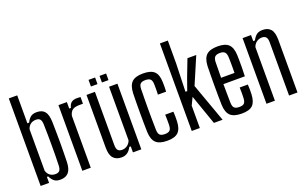

<svg xmlns="http://www.w3.org/2000/svg" viewBox="-90 -1220 2631 1649"><g transform="rotate(-20 1225.5 -396.0)"><path d="M232.5 7.5Q196.5 7.5 176.8 -8.2Q157 -24 141.5 -55H130V0H53V-800H130V-545H146Q161.5 -576.5 181.2 -592Q201 -607.5 237 -607.5Q286 -607.5 309.8 -578.5Q333.5 -549.5 335.5 -482.5Q336.5 -438 337.2 -390.8Q338 -343.5 338 -296.2Q338 -249 337.2 -203.8Q336.5 -158.5 335.5 -118Q333.5 -51.5 307.5 -22Q281.5 7.5 232.5 7.5ZM208.5 -52Q235 -52 246.5 -66.2Q258 -80.5 259 -112.5Q260.5 -155 261 -200.5Q261.5 -246 261.5 -293.5Q261.5 -341 261 -390Q260.5 -439 259 -488Q258 -520 246.5 -534.2Q235 -548.5 208.5 -548.5Q181 -548.5 160.2 -534.2Q139.5 -520 130 -489.5V-110.5Q139.5 -80.5 160.2 -66.2Q181 -52 208.5 -52Z M434 0V-600H511V-541H526.5Q534.5 -575 553 -588.5Q571.5 -602 603 -602Q612 -602 621 -601.5Q630 -601 636 -600.5V-539.5H604Q560 -539.5 539.2 -523.8Q518.5 -508 511 -474V0Z M792 7.5Q743 7.5 716.8 -22Q690.5 -51.5 690.5 -118V-600H767.5V-112.5Q767.5 -80.5 779.5 -66.2Q791.5 -52 818 -52Q843.5 -52 865.2 -67.5Q887 -83 896.5 -110.5V-600H973V0H896.5V-55H883Q867.5 -23.5 845 -8Q822.5 7.5 792 7.5ZM851.5 -655V-715.5H911.5V-655ZM751 -655V-715.5H811V-655Z M1267.5 -392.5Q1268.5 -408 1268.8 -425.8Q1269 -443.5 1268.8 -459.8Q1268.5 -476 1268.5 -487.5Q1267.5 -521.5 1253.8 -534.2Q1240 -547 1208.5 -547Q1177 -547 1163.2 -534.2Q1149.5 -521.5 1148.5 -487.5Q1147.5 -436.5 1147 -390.8Q1146.5 -345 1146.5 -300.8Q1146.5 -256.5 1147 -211Q1147.5 -165.5 1148.5 -114.5Q1149.5 -79.5 1163.5 -66.5Q1177.5 -53.5 1209.5 -53.5Q1240 -53.5 1253.8 -66.5Q1267.5 -79.5 1268.5 -114.5Q1268.5 -133 1268.8 -156.8Q1269 -180.5 1267.5 -209.5H1342.5Q1344 -189 1344.2 -165Q1344.5 -141 1343.5 -121.5Q1341 -53 1310.2 -22.8Q1279.5 7.5 1209.5 7.5Q1138 7.5 1106.2 -22.8Q1074.5 -53 1071.5 -121.5Q1070.5 -159 1070 -204.8Q1069.5 -250.5 1069.5 -298.8Q1069.5 -347 1070 -393Q1070.5 -439 1071.5 -477.5Q1075 -547.5 1106.5 -577.5Q1138 -607.5 1208.5 -607.5Q1279.5 -607.5 1310.8 -577.8Q1342 -548 1343.5 -480Q1344.5 -461 1344.2 -437Q1344 -413 1342.5 -392.5Z M1434 0V-800H1506.5V-593L1498.5 -335H1514.5L1555 -449L1613 -600H1693.5L1588.5 -354.5L1716 0H1636.5L1541 -273L1508 -204.5V0Z M1891 7Q1819 7 1787 -23Q1755 -53 1752 -121.5Q1751 -159 1750.5 -204.5Q1750 -250 1750 -298.5Q1750 -347 1750.5 -393Q1751 -439 1752 -477.5Q1755.5 -547.5 1787.8 -577.2Q1820 -607 1890.5 -607Q1959 -607 1990 -577.5Q2021 -548 2024 -480.5Q2024.5 -465 2025 -435.5Q2025.5 -406 2025.2 -367Q2025 -328 2023 -285H1827Q1827 -245 1827.8 -203Q1828.5 -161 1829 -114.5Q1830 -79.5 1844.2 -66.5Q1858.5 -53.5 1890 -53.5Q1921 -53.5 1934 -66.5Q1947 -79.5 1948.5 -114.5Q1949.5 -132 1949.5 -156.2Q1949.5 -180.5 1948.5 -210H2023Q2024.5 -189.5 2024.8 -165.2Q2025 -141 2024 -121.5Q2021 -53 1991.2 -23Q1961.5 7 1891 7ZM1827 -343H1949.5Q1950 -373 1950 -401.8Q1950 -430.5 1949.5 -453.5Q1949 -476.5 1948.5 -487.5Q1947 -519.5 1933.8 -533.2Q1920.5 -547 1890.5 -547Q1858 -547 1844 -533.2Q1830 -519.5 1829 -487.5Q1828.5 -448 1828 -412.5Q1827.5 -377 1827 -343Z M2117 0V-600H2194V-545H2210Q2225 -575 2245.5 -591.2Q2266 -607.5 2301 -607.5Q2350 -607.5 2375 -578.5Q2400 -549.5 2400.5 -482.5V0H2323.5V-488Q2323.5 -520 2311.2 -534.2Q2299 -548.5 2272.5 -548.5Q2247 -548.5 2225.2 -533Q2203.5 -517.5 2194 -489.5V0Z"/></g></svg>

Font: Big Shoulders Display Thin Medium
Style: Regular
Weight: 500
Version: Version 2.002